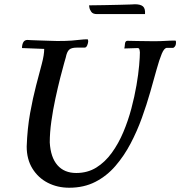

<svg xmlns="http://www.w3.org/2000/svg" viewBox="-20 -864 844 899"><path d="M762 -640Q749 -640 737.5 -612.5Q726 -585 713 -538Q700 -491 683.5 -433Q667 -375 644.5 -312.5Q622 -250 591.5 -192Q561 -134 520.5 -87Q480 -40 426.5 -12.5Q373 15 304 15Q249 15 204 -8Q159 -31 132 -74.5Q105 -118 105 -178Q108 -263 121 -334.5Q134 -406 149 -463.5Q164 -521 175.5 -564Q187 -607 187 -635L83 -639Q83 -655 89 -666Q95 -677 109 -677Q109 -677 125.5 -676Q142 -675 166.5 -674.5Q191 -674 213.5 -673Q236 -672 248 -672Q291 -672 316 -674Q341 -676 357 -678Q373 -680 389 -680Q393 -680 393 -671Q393 -663 388.5 -652Q384 -641 376 -641H339Q314 -641 303.5 -631Q293 -621 288 -595Q288 -595 280.5 -569Q273 -543 262 -499.5Q251 -456 239.5 -403Q228 -350 220.5 -296.5Q213 -243 213 -197Q217 -127 249 -90.5Q281 -54 337 -54Q390 -54 431 -79.5Q472 -105 503.5 -148.5Q535 -192 557.5 -245.5Q580 -299 595 -355.5Q610 -412 619 -464.5Q628 -517 631.5 -557.5Q635 -598 635 -619Q634 -631 632 -635Q630 -639 625 -639L562 -637Q564 -644 565 -658Q566 -672 576 -673Q596 -673 621.5 -672Q647 -671 699 -671Q731 -671 753.5 -672.5Q776 -674 800 -674Q804 -674 804 -668V-665Q804 -653 799 -646.5Q794 -640 790 -640ZM612 -844Q638 -844 649.5 -834Q661 -824 659 -798H434Q415 -798 407.5 -808.5Q400 -819 398.5 -829Q397 -839 397 -839Q431 -839 468.5 -840Q506 -841 538.5 -841.5Q571 -842 591.5 -843Q612 -844 612 -844Z"/></svg>

Font: Sedan
Style: Italic
Weight: 400
Italic angle: -13.8°
Designer: Sebastian Salazar
Foundry: Sebastian Salazar
Version: Version 1.100; ttfautohint (v1.8.4.7-5d5b)